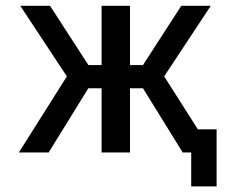

<svg xmlns="http://www.w3.org/2000/svg" viewBox="-20 -540 818 680"><path d="M46.9 0 216.8 -269.5 51.8 -519.5H157.2L293 -309.6H339.8V-519.5H440.4V-309.6H486.3L622.1 -519.5H726.6L561.5 -269.5L680.7 -82H747.1V120.1H657.2V0H627L486.3 -227.5H440.4V0H339.8V-227.5H293L152.3 0Z"/></svg>

Font: GenEi M Gothic v2 Medium
Style: Regular
Weight: 500
Version: Version 2.0